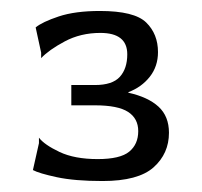

<svg xmlns="http://www.w3.org/2000/svg" viewBox="-20 -770 368 350"><path d="M167 -440Q116 -440 83.5 -447Q51 -454 40 -460L51 -509V-519Q61 -506 88.5 -493Q116 -480 158 -480Q199 -480 215.5 -493.5Q232 -507 232 -531Q232 -554 213.5 -566Q195 -578 153 -578H110V-615H153Q185 -615 198.5 -630Q212 -645 212 -671Q212 -710 163 -710Q127 -710 98 -694.5Q69 -679 55 -664V-674L45 -720Q57 -730 87 -740Q117 -750 162 -750Q225 -750 246.5 -729Q268 -708 268 -675Q268 -649 253 -630Q238 -611 214 -602V-601Q250 -593 269 -575.5Q288 -558 288 -528Q288 -490 260 -465Q232 -440 167 -440Z"/></svg>

Font: Red Rose
Style: Regular
Weight: 400
Designer: Jaikishan Patel
Version: Version 2.000; ttfautohint (v1.8.3)